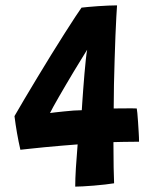

<svg xmlns="http://www.w3.org/2000/svg" viewBox="-20 -691 592 716"><path d="M498.5 -162.5Q483.5 -162.5 467.5 -162.2Q451.5 -162 435.2 -161.8Q419 -161.5 403 -161Q403 -105 403.8 -66.2Q404.5 -27.5 405.5 -7.5Q393 -5.5 372.5 -3Q352 -0.5 329.8 1.2Q307.5 3 288.8 4Q270 5 260.5 5Q260.5 -23 263 -64.5Q265.5 -106 269.5 -152.5Q243 -150.5 210.5 -147.8Q178 -145 146.2 -142Q114.5 -139 90 -136.2Q65.5 -133.5 56 -132.5Q49 -163 43.5 -194.5Q38 -226 34 -258Q48.5 -283.5 70.5 -320.5Q92.5 -357.5 118.2 -400.2Q144 -443 170.2 -485.5Q196.5 -528 220 -565Q243.5 -602 260.5 -627.8Q277.5 -653.5 284 -662.5Q291.5 -663.5 308 -665Q324.5 -666.5 345 -668Q365.5 -669.5 384.5 -670.2Q403.5 -671 416.5 -671Q415.5 -657.5 413.8 -627.8Q412 -598 410.5 -557.2Q409 -516.5 407.5 -469.8Q406 -423 405 -375.8Q404 -328.5 404 -286.5Q418.5 -286.5 437 -286.8Q455.5 -287 470.8 -287Q486 -287 490 -286.5Q491 -283 492.2 -269.2Q493.5 -255.5 494.8 -236.2Q496 -217 497.2 -197.5Q498.5 -178 498.5 -162.5ZM305 -505.5Q295.5 -490 282.5 -469Q269.5 -448 255 -424Q240.5 -400 226.5 -376Q212.5 -352 200 -330.5Q187.5 -309 178.8 -293Q170 -277 166.5 -269.5Q171.5 -270.5 186 -272Q200.5 -273.5 218.8 -275.5Q237 -277.5 255 -278.8Q273 -280 285 -280Q285.5 -289.5 287 -311Q288.5 -332.5 290.5 -360Q292.5 -387.5 295 -416.2Q297.5 -445 300 -468.5Q302.5 -492 305 -505.5Z"/></svg>

Font: Grandstander Thin
Style: Bold
Weight: 700
Version: Version 1.200